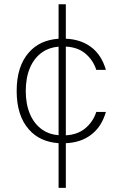

<svg xmlns="http://www.w3.org/2000/svg" viewBox="-20 -679 580 917"><path d="M259.8 218.3H294.4V4.9C340.8 2.9 380.4 -9.8 412.1 -33.2C447.3 -58.6 471.7 -95.7 485.8 -144.5H439.9C429.7 -112.8 411.6 -85.9 385.3 -64.5C361.3 -45.4 331.1 -34.7 294.4 -32.7V-456.5C331.1 -454.6 361.3 -444.3 385.3 -425.3C411.6 -403.8 429.7 -377 439.9 -345.2H485.8C471.7 -394 447.3 -431.2 412.1 -456.5C379.9 -479.5 340.8 -492.2 294.4 -494.1V-658.7H259.8V-494.1C200.2 -489.7 152.8 -468.3 118.2 -428.7C79.1 -384.8 59.6 -323.2 59.6 -244.6C59.6 -166 79.1 -104.5 118.2 -60.5C152.8 -21 200.2 0.5 259.8 4.9ZM182.1 -59.6C129.4 -96.2 103 -162.6 103 -244.6C103 -327.1 129.4 -393.1 182.1 -429.7C203.6 -444.8 229.5 -453.6 259.8 -456.1V-33.2C229.5 -35.6 203.6 -44.4 182.1 -59.6Z"/></svg>

Font: Estedad ExtraLight
Style: Regular
Weight: 200
Designer: Amin Abedi
Version: Version 7.3